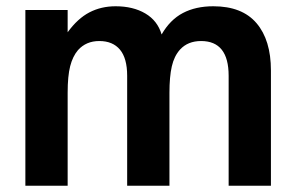

<svg xmlns="http://www.w3.org/2000/svg" viewBox="-20 -593 943 613"><path d="M61 0V-561H196V-490Q228 -534 265.5 -553.5Q303 -573 349 -573Q405 -573 444 -550Q483 -527 496 -483Q523 -530 564 -551.5Q605 -573 661 -573Q753 -573 799 -519Q845 -465 845 -368V0H710V-351Q710 -462 622 -462Q580 -462 555 -435Q536 -414 528.5 -381Q521 -348 521 -297V0H386V-351Q386 -407 363 -434.5Q340 -462 297 -462Q255 -462 229 -433Q212 -413 204 -381.5Q196 -350 196 -297V0Z"/></svg>

Font: Open Sauce One
Style: Bold
Weight: 700
Designer: Alfredo Marco Pradil
Foundry: Creative Sauce Fz LLC
Version: Version 1.477